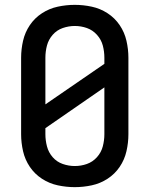

<svg xmlns="http://www.w3.org/2000/svg" viewBox="-20 -763 616 791"><path d="M288 8Q323 8 358 0.5Q393 -7 423 -26.5Q453 -46 473 -75.5Q493 -105 501 -140Q509 -175 509 -210V-525Q509 -560 501 -595Q493 -630 473 -659.5Q453 -689 423 -708.5Q393 -728 358 -735.5Q323 -743 288 -743Q253 -743 218 -735.5Q183 -728 153 -708.5Q123 -689 103 -659.5Q83 -630 75 -595Q67 -560 67 -525V-210Q67 -175 75 -140Q83 -105 103 -75.5Q123 -46 153 -26.5Q183 -7 218 0.5Q253 8 288 8ZM288 -79Q263 -79 238.5 -87.5Q214 -96 197 -115.5Q180 -135 173.5 -160Q167 -185 167 -210V-235L410 -403V-210Q410 -185 403.5 -160Q397 -135 379.5 -115.5Q362 -96 338 -87.5Q314 -79 288 -79ZM167 -333V-525Q167 -551 173.5 -575.5Q180 -600 197 -619.5Q214 -639 238.5 -647.5Q263 -656 288 -656Q314 -656 338 -647.5Q362 -639 379.5 -619.5Q397 -600 403.5 -575.5Q410 -551 410 -525V-500Z"/></svg>

Font: Iosevka Sparkle Medium
Style: Regular
Weight: 500
Designer: Belleve Invis
Foundry: Belleve Invis
Version: Version 4.5.0; ttfautohint (v1.8.3)